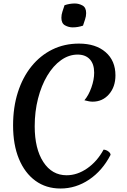

<svg xmlns="http://www.w3.org/2000/svg" viewBox="-20 -1056 727 1101"><path d="M574 -198Q589 -197 601.5 -187.5Q614 -178 614 -168Q567 -77 491 -26Q415 25 327 25Q244 25 183 -19.5Q122 -64 88.5 -145Q55 -226 55 -337Q55 -441 82.5 -527Q110 -613 160.5 -675.5Q211 -738 280 -772Q349 -806 433 -806Q529 -806 585.5 -757Q642 -708 642 -624Q642 -558 605 -515.5Q568 -473 511 -473Q493 -473 464 -481Q488 -509 504 -554Q520 -599 520 -639Q520 -689 495 -716Q470 -743 425 -743Q375 -743 330 -711Q285 -679 251 -622Q217 -565 198 -490.5Q179 -416 179 -332Q179 -203 228.5 -127Q278 -51 362 -51Q423 -51 480 -90.5Q537 -130 574 -198ZM456 -909Q427 -899 397 -899Q374 -899 353 -910.5Q332 -922 332 -954Q332 -972 338 -989.5Q344 -1007 350 -1026Q379 -1036 409 -1036Q432 -1036 453 -1024.5Q474 -1013 474 -981Q474 -963 468 -945.5Q462 -928 456 -909Z"/></svg>

Font: Merienda Medium
Style: Regular
Weight: 500
Designer: Eduardo Rodriguez Tunni
Foundry: Eduardo Rodriguez Tunni
Version: Version 2.001; ttfautohint (v1.8.4.7-5d5b)